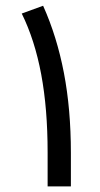

<svg xmlns="http://www.w3.org/2000/svg" viewBox="-20 -665 358 685"><path d="M133.8 -644.5Q183.1 -534.7 208 -405Q232.9 -275.4 232.9 -119.6V0H149.9V-121.1Q149.9 -277.3 127 -399.9Q104 -522.5 57.6 -616.7Z"/></svg>

Font: Vazir FD-UI
Style: Regular-FD-UI
Weight: 400
Designer: Saber Rastikerdar
Foundry: Saber Rastikerdar
Version: Version 30.1.0